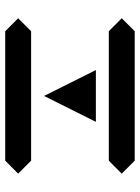

<svg xmlns="http://www.w3.org/2000/svg" viewBox="78 -704 528 724"><g transform="rotate(90 342.0 -342.0)"><path d="M97.7 -195.3H585.9L634.8 -146.5L585.9 -97.7H97.7L48.8 -146.5ZM97.7 -585.9H585.9L634.8 -537.1L585.9 -488.3H97.7L48.8 -537.1ZM244.1 -439.5H439.5L341.8 -244.1Z"/></g></svg>

Font: BabelStone Centaurian
Style: Regular
Weight: 400
Designer: Andrew West
Foundry: BabelStone
Version: Version 1.01 November 6, 2013